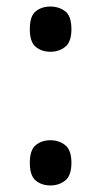

<svg xmlns="http://www.w3.org/2000/svg" viewBox="-20 -559 308 586"><path d="M134 -401Q107 -401 89 -416Q71 -431 71 -470Q71 -510 89 -524.5Q107 -539 134 -539Q160 -539 179 -524.5Q198 -510 198 -470Q198 -431 179 -416Q160 -401 134 -401ZM134 7Q107 7 89 -8Q71 -23 71 -62Q71 -101 89 -116Q107 -131 134 -131Q160 -131 179 -116Q198 -101 198 -62Q198 -23 179 -8Q160 7 134 7Z"/></svg>

Font: Noto Serif Khmer SemiCondensed Medium
Style: Regular
Weight: 500
Width: 4
Designer: Danh Hong and the Monotype Design Team
Foundry: Monotype Imaging Inc.
Version: Version 2.004; ttfautohint (v1.8.4.7-5d5b)